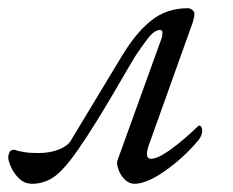

<svg xmlns="http://www.w3.org/2000/svg" viewBox="-59 -434 568 468"><path d="M20 14Q1 14 -12 1.5Q-25 -11 -32 -26.5Q-39 -42 -39 -51Q-39 -56 -36 -62.5Q-33 -69 -25 -69Q-23 -69 -21 -68.5Q-19 -68 -15 -66Q-9 -65 2 -63Q13 -61 35 -61Q64 -61 85.5 -70Q107 -79 114 -92L236 -294Q271 -353 309 -383.5Q347 -414 399 -414Q403 -414 406.5 -412Q410 -410 412.5 -407Q415 -404 415 -401Q415 -397 414 -392Q413 -387 411 -380L303 -78Q293 -47 309 -47Q321 -47 338.5 -57.5Q356 -68 374 -82.5Q392 -97 404.5 -108.5Q417 -120 420 -123Q423 -126 424.5 -127Q426 -128 427 -128Q430 -128 432 -124Q434 -120 434 -115Q434 -111 431.5 -104Q429 -97 421 -88Q404 -68 384 -50Q364 -32 343.5 -17.5Q323 -3 303.5 5.5Q284 14 269 14Q255 14 244.5 3Q234 -8 229.5 -21.5Q225 -35 227 -42L335 -341Q337 -348 337 -354.5Q337 -361 331 -361Q317 -361 300 -338.5Q283 -316 270 -296Q265 -288 250.5 -263Q236 -238 216 -204Q196 -170 174 -134.5Q152 -99 131.5 -69.5Q111 -40 95 -23Q76 -2 57 6Q38 14 20 14Z"/></svg>

Font: EB Garamond
Style: Italic
Weight: 400
Italic angle: -17.2°
Designer: Georg Duffner and Octavio Pardo
Foundry: Georg Duffner
Version: Version 1.001